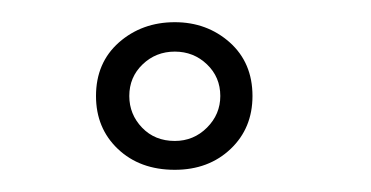

<svg xmlns="http://www.w3.org/2000/svg" viewBox="-20 -704 334 173"><path d="M66.5 -617.5Q66.5 -647.5 87.2 -665.8Q108 -684 137.5 -684Q166.5 -684 187 -665.8Q207.5 -647.5 207.5 -617.5Q207.5 -588.5 187.8 -569.8Q168 -551 137.5 -551Q106 -551 86.2 -569.8Q66.5 -588.5 66.5 -617.5ZM96.5 -617.5Q96.5 -601 108 -589Q119.5 -577 137.5 -577Q154.5 -577 166.5 -589Q178.5 -601 178.5 -617.5Q178.5 -634.5 166.5 -646Q154.5 -657.5 137.5 -657.5Q120.5 -657.5 108.5 -646Q96.5 -634.5 96.5 -617.5Z"/></svg>

Font: League Spartan Thin Light
Style: Regular
Weight: 300
Version: Version 2.002